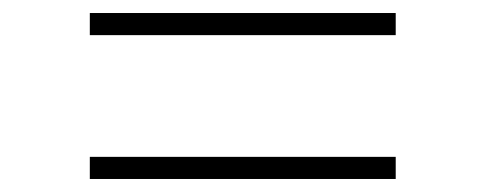

<svg xmlns="http://www.w3.org/2000/svg" viewBox="-20 -470 746 295"><path d="M118 -416V-450H588V-416ZM118 -195V-229H588V-195Z"/></svg>

Font: Be Vietnam Pro Thin
Style: Regular
Weight: 100
Designer: Lam Bao, Tony Le, Vietanh Nguyen
Foundry: Yellow Type Foundry
Version: Version 1.002; ttfautohint (v1.8.3)